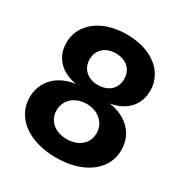

<svg xmlns="http://www.w3.org/2000/svg" viewBox="-174 -871 965 1014"><g transform="rotate(30 309.0 -363.5)"><path d="M29.3 -195.7Q29.3 -244.4 51.4 -283.4Q73.5 -322.5 113.7 -347Q153.9 -371.5 207.2 -378.3V-377.8Q160.3 -385.3 125.6 -407.1Q90.9 -428.9 72.1 -463.3Q53.3 -497.7 53.3 -541.6Q53.3 -599.1 85.7 -644.1Q118.1 -689.1 176.1 -714.2Q234.1 -739.3 308.6 -739.3Q384.1 -739.3 442.1 -714.5Q500.2 -689.6 532.1 -644.7Q564.1 -599.7 564.1 -541.6Q564.1 -497.9 545.3 -463.4Q526.5 -428.9 491.9 -407.1Q457.3 -385.3 410.5 -377.8V-378.3Q463.7 -371.5 503.9 -346.9Q544 -322.3 566.3 -283.3Q588.5 -244.2 588.5 -195.7Q588.5 -134.6 553.4 -87.5Q518.3 -40.4 454.8 -14.4Q391.3 11.7 308.6 11.7Q226.2 11.7 162.7 -14.4Q99.3 -40.4 64.3 -87.5Q29.3 -134.6 29.3 -195.7ZM430.7 -206.6Q430.7 -237.9 415 -262.8Q399.3 -287.7 371.5 -301.7Q343.7 -315.6 308.6 -315.6Q273.6 -315.6 245.8 -301.7Q218 -287.7 202.3 -262.8Q186.7 -237.9 186.7 -206.6Q186.7 -175.8 202.1 -151.7Q217.4 -127.6 245.1 -114.3Q272.9 -101 308.6 -101Q344.3 -101 372.1 -114.3Q399.9 -127.6 415.3 -151.6Q430.7 -175.6 430.7 -206.6ZM414.1 -527.5Q414.1 -556.2 401 -578Q388 -599.8 364.1 -611.8Q340.1 -623.7 308.6 -623.7Q277.1 -623.7 253.3 -611.8Q229.6 -599.8 216.5 -578Q203.3 -556.2 203.3 -527.5Q203.3 -498.8 216.5 -477Q229.6 -455.1 253.3 -443Q277.1 -431 308.6 -431Q339.9 -431 364 -442.9Q388 -454.9 401 -476.8Q414.1 -498.6 414.1 -527.5Z"/></g></svg>

Font: Intratopia Thin
Style: Regular
Weight: 100
Designer: Rasmus Andersson
Foundry: rsms
Version: Version 3.000;Glyphs 3.2.3 (3260)